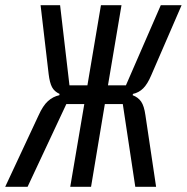

<svg xmlns="http://www.w3.org/2000/svg" viewBox="-53 -718 718 738"><path d="M95 -274Q112 -312 131.5 -329.5Q151 -347 175 -352L176 -357Q156 -366 147 -383Q138 -400 134 -433L103 -698H178L214 -390H283L335 -698H414L362 -390H431L565 -698H645L528 -428Q514 -395 497.5 -378.5Q481 -362 458 -357L457 -352Q478 -344 489.5 -327.5Q501 -311 506 -275L547 0H467L419 -318H350L297 0H217L271 -318H202L53 0H-33Z"/></svg>

Font: IBM Plex Mono
Style: Italic
Weight: 400
Italic angle: -9°
Monospace: yes
Designer: Mike Abbink, Paul van der Laan, Pieter van Rosmalen
Foundry: Bold Monday
Version: Version 2.3